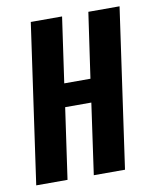

<svg xmlns="http://www.w3.org/2000/svg" viewBox="-71 -646 563 701"><g transform="rotate(-10 210.0 -295.5)"><path d="M6.9 0 90.9 -591H206.9L172.3 -349H269.4L304.3 -591H420L336 0H220.3L257.5 -262.8H160.5L122.9 0Z"/></g></svg>

Font: Alumni Sans SC Thin
Style: Italic
Weight: 100
Italic angle: -8°
Designer: Robert E. Leuschke
Foundry: Robert E. Leuschke
Version: Version 1.016